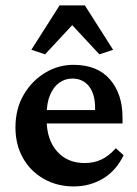

<svg xmlns="http://www.w3.org/2000/svg" viewBox="-20 -669 496 697"><path d="M248 7.8Q187.5 7.8 139.2 -19.5Q90.8 -46.9 63.5 -95.2Q36.1 -143.6 36.1 -206.1Q36.1 -274.4 66.4 -325.7Q96.7 -377 145.5 -405.8Q194.3 -434.6 250 -433.6Q335 -432.6 379.9 -379.9Q424.8 -327.1 424.8 -242.2V-220.7H135.7V-269.5H338.9L325.2 -249V-278.3Q325.2 -327.1 303.2 -355.5Q281.2 -383.8 242.2 -383.8Q216.8 -383.8 195.8 -369.1Q174.8 -354.5 162.1 -325.2Q149.4 -295.9 149.4 -252V-234.4Q149.4 -162.1 187 -119.6Q224.6 -77.1 287.1 -77.1Q320.3 -77.1 347.2 -89.4Q374 -101.6 400.4 -130.9L428.7 -105.5Q401.4 -48.8 353.5 -20.5Q305.7 7.8 248 7.8ZM390.6 -488.3 340.8 -471.7 210.9 -611.3H273.4L143.6 -471.7L93.8 -488.3L196.3 -649.4H288.1Z"/></svg>

Font: Crimson Pro ExtraLight SemiBold
Style: Regular
Weight: 600
Version: Version 1.002